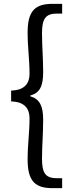

<svg xmlns="http://www.w3.org/2000/svg" viewBox="-20 -811 378 1001"><path d="M255 170H304V118H275C215 118 199 88 199 16C199 -52 205 -111 205 -187C205 -258 187 -295 138 -309V-313C187 -326 205 -362 205 -434C205 -511 199 -569 199 -637C199 -709 215 -740 275 -740H304V-791H255C166 -791 124 -758 124 -642C124 -561 134 -502 134 -426C134 -383 114 -340 38 -339V-282C114 -281 134 -238 134 -194C134 -119 124 -60 124 21C124 137 166 170 255 170Z"/></svg>

Font: Squished Noto Sans CJK JP Regular
Style: Regular
Weight: 400
Designer: Ryoko NISHIZUKA (kana & ideographs); Paul D. Hunt (Latin, Greek & Cyrillic); Wenlong ZHANG (bopomofo); Sandoll Communica
Foundry: Adobe Systems Incorporated
Version: Version 1.004;PS 1.004;hotconv 1.0.82;makeotf.lib2.5.63406